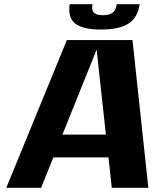

<svg xmlns="http://www.w3.org/2000/svg" viewBox="-20 -890 732 910"><path d="M509.8 0 494.1 -144H232.9L174.8 0H9.8L296.9 -700.2H607.9L683.1 0ZM438 -654.8 275.9 -252H481.9ZM641.1 -870.1H642.1Q632.8 -807.1 589.4 -778.6Q545.9 -750 459 -750Q371.6 -750 336.2 -778.6Q300.8 -807.1 310.1 -870.1H418Q413.6 -840.3 425.8 -829.1Q438 -817.9 467.8 -817.9Q498.5 -817.9 514.2 -830.1Q529.8 -842.3 533.2 -870.1Z"/></svg>

Font: Fivo Sans Modern
Style: Italic
Weight: 700
Designer: Alexander Slobzheninov
Foundry: Alexander Slobzheninov
Version: 1.0